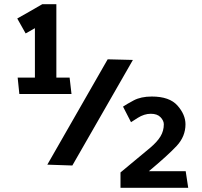

<svg xmlns="http://www.w3.org/2000/svg" viewBox="-20 -783 961 913"><path d="M320 -336H72L64 -414H146V-649L102 -624L62 -695Q92 -712 122 -729Q152 -746 181 -763H248V-414H311ZM492 -501 612 -498Q540 -373 468 -247Q396 -121 324 4L205 0ZM702 -324Q786 -324 824 -281Q862 -238 862 -192Q862 -134 820 -89Q778 -44 688 31H863L875 110H553V37L695 -81Q728 -109 743.5 -135Q759 -161 759 -192Q759 -209 743.5 -225.5Q728 -242 697 -242Q666 -242 635 -222.5Q604 -203 603 -202L565 -276Q581 -287 615.5 -305.5Q650 -324 702 -324Z"/></svg>

Font: Palanquin SemiBold
Style: Regular
Weight: 600
Designer: Pria Ravichandran
Version: Version 1.0.4